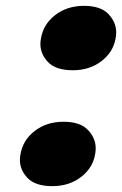

<svg xmlns="http://www.w3.org/2000/svg" viewBox="-20 -628 417 656"><path d="M159 8Q101 8 74.5 -19.5Q48 -47 48 -82Q48 -91 50 -101Q58 -149 98.5 -180.5Q139 -212 197 -212Q254 -212 280.5 -184Q307 -156 307 -121Q307 -111 305 -101Q297 -54 256.5 -23Q216 8 159 8ZM229 -388Q171 -388 144.5 -415.5Q118 -443 118 -478Q118 -487 120 -497Q128 -545 168.5 -576.5Q209 -608 267 -608Q324 -608 350.5 -580Q377 -552 377 -517Q377 -507 375 -497Q367 -450 326.5 -419Q286 -388 229 -388Z"/></svg>

Font: Fz Poppins Black
Style: Italic
Weight: 900
Italic angle: -10°
Designer: Ninad Kale (Devanagari), Jonny Pinhorn (Latin)
Foundry: Indian Type Foundry
Version: Vit hóa bi Vntype.Com & FontZin.Com